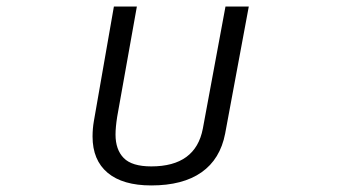

<svg xmlns="http://www.w3.org/2000/svg" viewBox="-20 -518 1040 585"><path d="M738 -498 666 -111Q651 -33 594 7Q537 47 441 47Q354 47 308 8.5Q262 -30 262 -102Q262 -126 266 -149L327 -498H397L337 -162Q332 -130 332 -108Q332 -62 357 -36.5Q382 -11 441 -11Q576 -11 598 -126L667 -498Z"/></svg>

Font: LINE Seed JP_TTF Regular
Style: Regular
Weight: 400
Designer: LINE & Fontrix & Fontworks
Version: Version 1.002